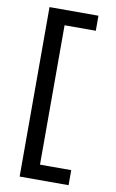

<svg xmlns="http://www.w3.org/2000/svg" viewBox="-97 -751 598 993"><g transform="rotate(10 201.5 -255.0)"><path d="M80 -700H337V-621H167L173 -629V123L163 111H337V190H80Z"/></g></svg>

Font: Lexend
Style: Regular
Weight: 400
Designer: Thomas Jockin
Foundry: Lexend
Version: Version 1.000